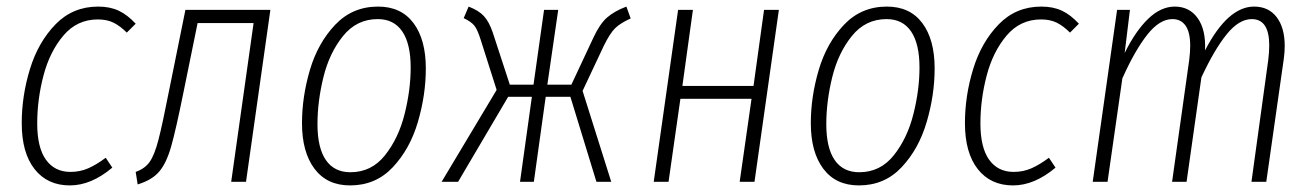

<svg xmlns="http://www.w3.org/2000/svg" viewBox="-20 -552 3985 583"><path d="M392 -480 365 -453Q345 -473 325 -483Q305 -493 277 -493Q214 -493 172.5 -444Q131 -395 112 -322.5Q93 -250 93 -177Q93 -104 119.5 -67Q146 -30 194 -30Q223 -30 248 -41Q273 -52 301 -73L321 -43Q257 11 192 11Q124 11 85 -38.5Q46 -88 46 -178Q46 -261 71 -342.5Q96 -424 148.5 -478Q201 -532 278 -532Q314 -532 340.5 -519.5Q367 -507 392 -480Z M727 0H682L750 -482H580L538 -276Q514 -157 499.5 -106.5Q485 -56 463 -30.5Q441 -5 398 8L392 -30Q420 -40 434.5 -60.5Q449 -81 461 -127Q473 -173 494 -280L543 -522H801Z M897 -178Q897 -258 921 -339.5Q945 -421 997.5 -476.5Q1050 -532 1128 -532Q1198 -532 1235.5 -482Q1273 -432 1273 -344Q1273 -264 1249 -182Q1225 -100 1173 -44.5Q1121 11 1043 11Q973 11 935 -39.5Q897 -90 897 -178ZM1227 -347Q1227 -419 1201.5 -456.5Q1176 -494 1127 -494Q1063 -494 1021.5 -442.5Q980 -391 962 -317.5Q944 -244 944 -175Q944 -103 969.5 -66Q995 -29 1044 -29Q1108 -29 1149 -80.5Q1190 -132 1208.5 -205.5Q1227 -279 1227 -347Z M1895 -496Q1864 -482 1848 -466.5Q1832 -451 1813 -412L1749 -276L1836 0H1791L1712 -258H1637L1601 0H1559L1595 -258H1523L1371 0H1321L1488 -279L1440 -430Q1430 -462 1420.5 -474Q1411 -486 1388 -497L1403 -532Q1434 -520 1449.5 -503Q1465 -486 1476 -454L1528 -295H1600L1632 -522H1675L1642 -295H1715L1782 -438Q1801 -479 1823 -498.5Q1845 -518 1882 -532Z M2226 0 2262 -252H2046L2010 0H1965L2039 -522H2084L2052 -291H2268L2300 -522H2345L2271 0Z M2442 -178Q2442 -258 2466 -339.5Q2490 -421 2542.5 -476.5Q2595 -532 2673 -532Q2743 -532 2780.5 -482Q2818 -432 2818 -344Q2818 -264 2794 -182Q2770 -100 2718 -44.5Q2666 11 2588 11Q2518 11 2480 -39.5Q2442 -90 2442 -178ZM2772 -347Q2772 -419 2746.5 -456.5Q2721 -494 2672 -494Q2608 -494 2566.5 -442.5Q2525 -391 2507 -317.5Q2489 -244 2489 -175Q2489 -103 2514.5 -66Q2540 -29 2589 -29Q2653 -29 2694 -80.5Q2735 -132 2753.5 -205.5Q2772 -279 2772 -347Z M3256 -480 3229 -453Q3209 -473 3189 -483Q3169 -493 3141 -493Q3078 -493 3036.5 -444Q2995 -395 2976 -322.5Q2957 -250 2957 -177Q2957 -104 2983.5 -67Q3010 -30 3058 -30Q3087 -30 3112 -41Q3137 -52 3165 -73L3185 -43Q3121 11 3056 11Q2988 11 2949 -38.5Q2910 -88 2910 -178Q2910 -261 2935 -342.5Q2960 -424 3012.5 -478Q3065 -532 3142 -532Q3178 -532 3204.5 -519.5Q3231 -507 3256 -480Z M3881 -412Q3881 -393 3878 -372L3825 0H3780L3831 -370Q3834 -394 3834 -414Q3834 -494 3781 -494Q3742 -494 3704.5 -447.5Q3667 -401 3628 -317L3583 0H3539L3591 -370Q3594 -394 3594 -413Q3594 -454 3580 -474Q3566 -494 3540 -494Q3501 -494 3463.5 -446.5Q3426 -399 3388 -314L3343 0H3298L3372 -522H3411L3395 -391Q3428 -458 3466.5 -495Q3505 -532 3547 -532Q3592 -532 3617 -496.5Q3642 -461 3639 -399Q3708 -532 3788 -532Q3832 -532 3856.5 -500Q3881 -468 3881 -412Z"/></svg>

Font: Fira Sans Extra Condensed ExtraLight
Style: Italic
Weight: 275
Width: 3
Italic angle: -8°
Designer: Carrois Corporate & Edenspiekermann AG
Foundry: Carrois Corporate GbR & Edenspiekermann AG
Version: Version 4.203